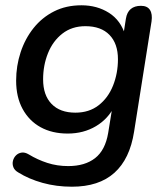

<svg xmlns="http://www.w3.org/2000/svg" viewBox="-20 -517 634 726"><path d="M252 189Q193 189 141 174.5Q89 160 49 135Q35 127 30.5 115Q26 103 29 91Q32 79 40.5 70.5Q49 62 61.5 60Q74 58 89 67Q122 87 159 99Q196 111 238 111Q301 111 339.5 81Q378 51 389 -14L406 -119L414 -118Q390 -68 343 -40Q296 -12 236 -12Q177 -12 133.5 -36Q90 -60 65.5 -105Q41 -150 41 -212Q41 -268 58 -319.5Q75 -371 107 -411Q139 -451 184.5 -474Q230 -497 288 -497Q347 -497 392 -468.5Q437 -440 454 -383L443 -363L456 -446Q460 -471 474.5 -483Q489 -495 513 -495Q537 -495 547 -479.5Q557 -464 553 -436L487 -19Q471 84 412.5 136.5Q354 189 252 189ZM265 -91Q317 -91 353 -119Q389 -147 407.5 -193.5Q426 -240 426 -293Q426 -352 394 -385Q362 -418 303 -418Q252 -418 216 -390Q180 -362 161.5 -316Q143 -270 143 -217Q143 -157 175 -124Q207 -91 265 -91Z"/></svg>

Font: Nunito ExtraLight SemiBold
Style: Italic
Weight: 600
Italic angle: -9°
Version: Version 3.602